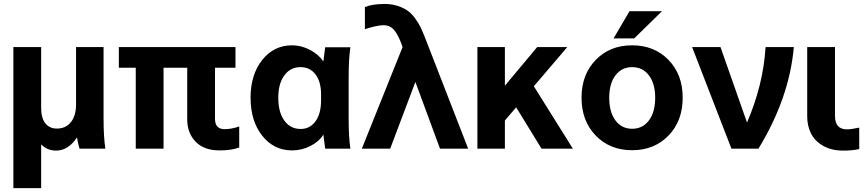

<svg xmlns="http://www.w3.org/2000/svg" viewBox="-20 -755 4407 975"><path d="M47.9 200.2V-516.1H189V-206.1Q189 -156.2 210 -129.2Q231 -102.1 269 -102.1Q313.5 -102.1 339.8 -134.5Q366.2 -167 366.2 -225.1V-516.1H505.9V-155.8Q505.9 -57.1 515.1 0H383.8Q376 -25.4 371.1 -57.1Q326.2 9.8 265.1 9.8Q219.2 9.8 189 -22V200.2Z M583.5 -516.1H1175.8V-411.1H1071.8V-151.9Q1071.8 -99.1 1120.6 -99.1Q1155.3 -99.1 1194.8 -112.8V-5.9Q1154.3 8.8 1095.7 8.8Q1015.6 8.8 973.1 -35.6Q930.7 -80.1 930.7 -147.9V-411.1H810.5V0H669.4V-411.1H583.5Z M1252.4 -258.8Q1252.4 -376 1311.5 -450.4Q1370.6 -524.9 1463.4 -524.9Q1509.8 -524.9 1553.7 -502Q1597.7 -479 1622.1 -442.9Q1624.5 -463.9 1631.3 -515.1H1759.3Q1750.5 -457 1750.5 -359.9V-154.8Q1750.5 -58.1 1759.3 0H1631.3Q1624 -52.7 1622.1 -71.8Q1601.1 -36.6 1556.9 -13.9Q1512.7 8.8 1463.4 8.8Q1370.6 8.8 1311.5 -65.9Q1252.4 -140.6 1252.4 -258.8ZM1610.4 -245.1V-275.9Q1610.4 -339.8 1582.3 -377Q1554.2 -414.1 1506.3 -414.1Q1454.6 -414.1 1423.8 -372.1Q1393.1 -330.1 1393.1 -258.8Q1393.1 -185.5 1423.8 -142.8Q1454.6 -100.1 1506.3 -100.1Q1554.2 -100.1 1582.3 -139.2Q1610.4 -178.2 1610.4 -245.1Z M1961.4 0H1817.4L2024.4 -516.1L2017.1 -536.1Q2009.3 -556.2 2002.4 -569.8Q1995.6 -583.5 1985.1 -597.9Q1974.6 -612.3 1960 -619.6Q1945.3 -627 1927.2 -627Q1896.5 -627 1833 -606.9V-719.2Q1871.6 -734.9 1932.1 -734.9Q1969.7 -734.9 2000.5 -724.6Q2031.2 -714.4 2051.3 -699.7Q2071.3 -685.1 2088.6 -660.9Q2106 -636.7 2115.7 -616.5Q2125.5 -596.2 2137.2 -566.9L2357.4 0H2214.4L2089.4 -338.9Z M2404.3 0V-516.1H2543.9V-319.8L2708 -516.1H2860.8L2690.9 -316.9L2889.2 0H2730L2601.1 -210L2543.9 -143.1V0Z M3374.8 -450.7Q3446.8 -376.5 3446.8 -258.8Q3446.8 -141.1 3374.8 -66.7Q3302.7 7.8 3189.9 7.8Q3077.1 7.8 3005.1 -66.7Q2933.1 -141.1 2933.1 -258.8Q2933.1 -376.5 3005.1 -450.7Q3077.1 -524.9 3189.9 -524.9Q3302.7 -524.9 3374.8 -450.7ZM3073.7 -258.8Q3073.7 -186 3105.2 -143.6Q3136.7 -101.1 3189.9 -101.1Q3243.7 -101.1 3275.4 -143.6Q3307.1 -186 3307.1 -258.8Q3307.1 -330.1 3275.4 -372.1Q3243.7 -414.1 3189.9 -414.1Q3136.7 -414.1 3105.2 -372.1Q3073.7 -330.1 3073.7 -258.8ZM3176.8 -698.2H3341.8L3200.7 -560.1H3095.7Z M3694.3 0 3494.6 -516.1H3638.7L3773.4 -132.8Q3856 -324.2 3867.7 -516.1H4011.2Q3988.3 -256.8 3831.5 0Z M4079.1 -164.1V-516.1H4220.2V-166Q4220.2 -98.1 4281.2 -98.1Q4301.8 -98.1 4343.3 -106.9V2Q4308.1 9.8 4262.2 9.8Q4202.6 9.8 4160.2 -14.4Q4117.7 -38.6 4098.4 -77.1Q4079.1 -115.7 4079.1 -164.1Z"/></svg>

Font: LT Superior
Style: Bold
Weight: 400
Designer: Daniel Lyons
Foundry: LyonsType
Version: Version 1.000